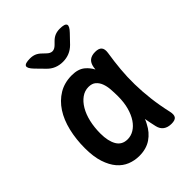

<svg xmlns="http://www.w3.org/2000/svg" viewBox="-221 -909 1043 1043"><g transform="rotate(-45 300.0 -387.5)"><path d="M237 10Q201 10 168.5 -3Q136 -16 111.5 -44.5Q87 -73 72 -118.5Q57 -164 57 -230Q57 -298 71.5 -358.5Q86 -419 115 -463.5Q144 -508 187 -534Q230 -560 287 -560Q335 -560 363 -537Q386 -518 400 -491L402 -507Q407 -535 423 -547.5Q439 -560 466 -560Q494 -560 505 -547Q516 -534 512 -507Q503 -450 498 -395Q493 -340 494 -283.5Q495 -227 502 -167.5Q509 -108 524 -42Q530 -15 521 -2.5Q512 10 484 10Q456 10 438 -3Q420 -16 414 -42Q406 -77 400 -111Q395 -97 388 -85Q366 -41 328.5 -15.5Q291 10 237 10ZM256 -99Q282 -99 305 -113Q328 -127 345.5 -153Q363 -179 373.5 -216.5Q384 -254 384 -302Q384 -329 382 -355.5Q380 -382 372 -403Q364 -424 348.5 -437.5Q333 -451 306 -451Q277 -451 252.5 -433.5Q228 -416 210 -385.5Q192 -355 182.5 -314Q173 -273 173 -226Q173 -168 193 -133.5Q213 -99 256 -99ZM191 -785Q211 -785 226.5 -778.5Q242 -772 256 -758L273 -742Q289 -726 305 -726Q321 -726 337 -742L353 -758Q367 -772 383 -778.5Q399 -785 419 -785Q458 -785 463.5 -771.5Q469 -758 442 -730L397 -683Q378 -664 355 -654.5Q332 -645 305 -645Q278 -645 255 -654.5Q232 -664 214 -683L168 -730Q141 -758 146.5 -771.5Q152 -785 191 -785Z"/></g></svg>

Font: Maple Mono SemiBold
Style: Regular
Weight: 600
Monospace: yes
Designer: subframe7536
Version: Version 7.000